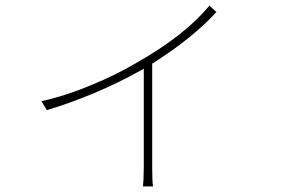

<svg xmlns="http://www.w3.org/2000/svg" viewBox="-20 -598 1040 685"><path d="M752 -555Q666 -461 523 -371V1Q523 50 526 67H490Q490 62 491 56Q491 48 492 39Q493 18 493 1V-353L479 -345Q322 -258 147 -205L128 -237Q215 -256 314 -298Q396 -332 469 -375Q641 -473 727 -578Z"/></svg>

Font: Noto Sans CJK TC Thin
Style: Regular
Weight: 250
Designer: Ryoko NISHIZUKA ???? (kana & ideographs); Paul D. Hunt (Latin, Greek & Cyrillic); Wenlong ZHANG ??? (bopomofo); Sandoll 
Foundry: Adobe Systems Incorporated
Version: Version 1.004 January 19, 2016